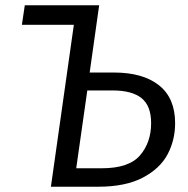

<svg xmlns="http://www.w3.org/2000/svg" viewBox="-20 -708 714 728"><path d="M644 -241Q644 -177 615.5 -123Q587 -69 521.5 -34.5Q456 0 352 0H173L260 -614H63L74 -688H356L320 -433H412Q522 -433 583 -384.5Q644 -336 644 -241ZM553 -241Q553 -307 516.5 -336Q480 -365 408 -365H311L269 -70H366Q469 -70 511 -119Q553 -168 553 -241Z"/></svg>

Font: Fira Sans Book
Style: Italic
Weight: 350
Italic angle: -8°
Designer: bBox Type GmbH & Carrois Corporate GbR & Edenspiekermann AG
Foundry: bBox Type GmbH & Carrois Corporate GbR & Edenspiekermann AG
Version: Version 4.301